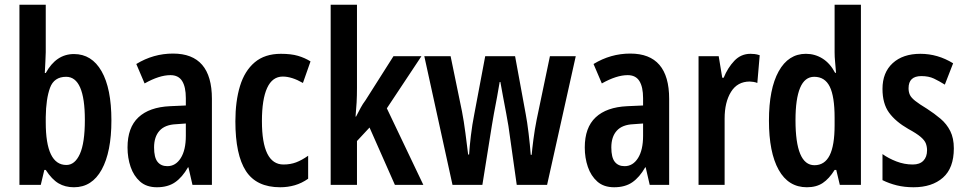

<svg xmlns="http://www.w3.org/2000/svg" viewBox="-20 -780 4070 810"><path d="M173 -560Q173 -545 171.5 -521Q170 -497 169 -472H173Q217 -552 292 -552Q367 -552 408.5 -479.5Q450 -407 450 -272Q450 -139 409 -64.5Q368 10 292 10Q255 10 227 -6.5Q199 -23 173 -63H167L152 0H62V-760H173ZM259 -456Q208 -456 191 -409.5Q174 -363 173 -286V-264Q173 -84 260 -84Q296 -84 317 -130.5Q338 -177 338 -274Q338 -456 259 -456Z M710 -554Q874 -554 874 -363V0H792L775 -74H773Q749 -32 718.5 -11Q688 10 642 10Q598 10 571 -14Q544 -38 531 -76Q518 -114 518 -158Q518 -242 564 -285Q610 -328 697 -332L764 -335V-366Q764 -413 748.5 -438Q733 -463 699 -463Q652 -463 590 -428L555 -510Q627 -554 710 -554ZM723 -256Q676 -254 653 -228.5Q630 -203 630 -158Q630 -116 644.5 -97.5Q659 -79 686 -79Q721 -79 742.5 -113Q764 -147 764 -207V-259Z M1162 10Q1062 10 1017.5 -58.5Q973 -127 973 -268Q973 -353 992.5 -417Q1012 -481 1054.5 -517Q1097 -553 1165 -553Q1208 -553 1237 -544.5Q1266 -536 1290 -521L1258 -430Q1211 -457 1173 -457Q1129 -457 1107 -409Q1085 -361 1085 -269Q1085 -86 1176 -86Q1205 -86 1229 -95Q1253 -104 1280 -123V-26Q1253 -7 1223.5 1.5Q1194 10 1162 10Z M1486 -410Q1486 -376 1484.5 -348Q1483 -320 1480 -288H1482Q1494 -311 1502 -326Q1510 -341 1522 -357L1640 -543H1758L1612 -323L1766 0H1646L1539 -242L1486 -185V0H1375V-760H1486Z M2125 -248Q2122 -267 2115.5 -302Q2109 -337 2102 -373.5Q2095 -410 2091 -434H2088Q2084 -408 2077 -371Q2070 -334 2063.5 -299.5Q2057 -265 2055 -250L2015 0H1889L1770 -543H1881L1929 -310Q1937 -269 1943.5 -218.5Q1950 -168 1955 -128H1959Q1961 -161 1966.5 -207.5Q1972 -254 1981 -299L2027 -543H2153L2198 -298Q2204 -267 2210 -217.5Q2216 -168 2219 -127H2223Q2225 -151 2230.5 -193Q2236 -235 2244 -275L2300 -543H2409L2288 0H2160Z M2639 -554Q2803 -554 2803 -363V0H2721L2704 -74H2702Q2678 -32 2647.5 -11Q2617 10 2571 10Q2527 10 2500 -14Q2473 -38 2460 -76Q2447 -114 2447 -158Q2447 -242 2493 -285Q2539 -328 2626 -332L2693 -335V-366Q2693 -413 2677.5 -438Q2662 -463 2628 -463Q2581 -463 2519 -428L2484 -510Q2556 -554 2639 -554ZM2652 -256Q2605 -254 2582 -228.5Q2559 -203 2559 -158Q2559 -116 2573.5 -97.5Q2588 -79 2615 -79Q2650 -79 2671.5 -113Q2693 -147 2693 -207V-259Z M3146 -553Q3154 -553 3163.5 -552Q3173 -551 3185 -547L3175 -430Q3168 -433 3158.5 -434.5Q3149 -436 3143 -436Q3091 -436 3064 -392.5Q3037 -349 3037 -280V0H2927V-543H3012L3027 -452H3033Q3050 -494 3078 -523.5Q3106 -553 3146 -553Z M3384 10Q3306 10 3265 -63.5Q3224 -137 3224 -271Q3224 -405 3265 -479Q3306 -553 3380 -553Q3418 -553 3450 -533Q3482 -513 3503 -473H3507Q3505 -500 3503 -520Q3501 -540 3501 -559V-760H3612V0H3523L3508 -63H3501Q3478 -26 3451 -8Q3424 10 3384 10ZM3416 -83Q3459 -83 3480 -124.5Q3501 -166 3501 -252V-283Q3501 -373 3480.5 -414.5Q3460 -456 3415 -456Q3375 -456 3355.5 -409.5Q3336 -363 3336 -273Q3336 -83 3416 -83Z M4004 -154Q4004 -71 3958 -30.5Q3912 10 3834 10Q3796 10 3763.5 2Q3731 -6 3703 -20V-130Q3728 -112 3761.5 -99Q3795 -86 3831 -86Q3860 -86 3875.5 -102Q3891 -118 3891 -146Q3891 -161 3886 -174.5Q3881 -188 3864 -202.5Q3847 -217 3812 -236Q3758 -267 3730.5 -305Q3703 -343 3703 -405Q3703 -474 3746 -513.5Q3789 -553 3863 -553Q3936 -553 4001 -513L3966 -423Q3942 -438 3920 -448.5Q3898 -459 3867 -459Q3813 -459 3813 -408Q3813 -392 3818.5 -380Q3824 -368 3841 -354.5Q3858 -341 3891 -321Q3922 -301 3948 -279Q3974 -257 3989 -227Q4004 -197 4004 -154Z"/></svg>

Font: Noto Sans Tamil ExtraCondensed SemiBold
Style: Regular
Weight: 600
Width: 2
Designer: Jelle Bosma - Monotype Design Team
Foundry: Monotype Imaging Inc.
Version: Version 2.004; ttfautohint (v1.8.4.7-5d5b)